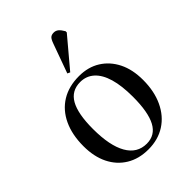

<svg xmlns="http://www.w3.org/2000/svg" viewBox="-228 -899 1026 1026"><g transform="rotate(-45 285.5 -386.0)"><path d="M282 14Q210 14 157.5 -18Q105 -50 76.5 -107.5Q48 -165 48 -244Q48 -331 78 -394.5Q108 -458 163.5 -492Q219 -526 296 -526Q365 -526 416 -494Q467 -462 495.5 -405Q524 -348 524 -269Q524 -184 494 -120Q464 -56 409.5 -21Q355 14 282 14ZM297 -14Q361 -14 391.5 -71Q422 -128 422 -244Q422 -327 405.5 -383.5Q389 -440 356.5 -469.5Q324 -499 278 -499Q212 -499 180.5 -443.5Q149 -388 149 -273Q149 -147 187 -80.5Q225 -14 297 -14ZM277 -573 262 -580 321 -743Q330 -769 339 -777.5Q348 -786 365 -786Q380 -786 391.5 -776.5Q403 -767 415 -746V-737Z"/></g></svg>

Font: Literata 60pt
Style: Regular
Weight: 400
Designer: Latin by Veronika Burian and Jose Scaglione. Greek by Irene Vlachou. Cyrillic by Vera Evstafieva.
Foundry: TypeTogether
Version: Version 3.002